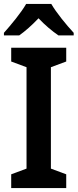

<svg xmlns="http://www.w3.org/2000/svg" viewBox="-23 -957 395 977"><path d="M238 -937H110C86 -894 32 -829 -3 -790V-777H75C105 -798 140 -829 173 -864C206 -829 242 -799 274 -777H352V-790C315 -830 263 -893 238 -937ZM314 0V-70L236 -99V-615L314 -644V-714H34V-644L112 -615V-99L34 -70V0Z"/></svg>

Font: Noto Sans Myanmar SemiCondensed SemiBold
Style: Regular
Weight: 600
Width: 4
Designer: Monotype Design Team
Foundry: Monotype Imaging Inc.
Version: Version 2.107